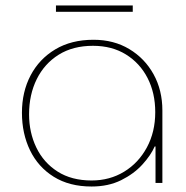

<svg xmlns="http://www.w3.org/2000/svg" viewBox="-20 -667 678 700"><path d="M314 13Q233 13 176 -22.5Q119 -58 89.5 -119Q60 -180 60 -256Q60 -332 91.5 -392Q123 -452 181.5 -487Q240 -522 321 -522Q395 -522 451.5 -488Q508 -454 540 -396Q572 -338 572 -264V0H547V-133H544Q530 -101 499 -67Q468 -33 421.5 -10Q375 13 314 13ZM314 -9Q380 -9 432.5 -41Q485 -73 515.5 -129.5Q546 -186 546 -258Q546 -328 518 -382.5Q490 -437 439 -468.5Q388 -500 319 -500Q246 -500 194 -467.5Q142 -435 114 -378.5Q86 -322 86 -250Q86 -184 112.5 -129Q139 -74 190 -41.5Q241 -9 314 -9ZM184 -624V-647H464V-624Z"/></svg>

Font: MuseoModerno Thin
Style: Regular
Weight: 100
Designer: Pablo Cosgaya, Héctor Gatti, Marcela Romero, and the Authors of The MuseoModerno Project.
Foundry: Omnibus-Type Team
Version: Version 1.003